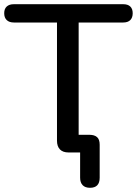

<svg xmlns="http://www.w3.org/2000/svg" viewBox="-28 -725 651 913"><path d="M400 168Q377 168 365 155.5Q353 143 353 120V0H298Q271 0 257 -14.5Q243 -29 243 -56V-618H38Q16 -618 4 -629.5Q-8 -641 -8 -662Q-8 -683 4 -694Q16 -705 38 -705H558Q580 -705 591.5 -694Q603 -683 603 -662Q603 -641 591.5 -629.5Q580 -618 558 -618H346V-41L300 -84H397Q421 -84 433.5 -73Q446 -62 446 -37V120Q446 168 400 168Z"/></svg>

Font: Nunito SemiBold
Style: Regular
Weight: 600
Designer: Vernon Adams
Foundry: Vernon Adams
Version: Version 3.602